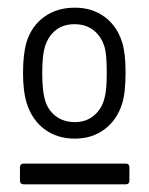

<svg xmlns="http://www.w3.org/2000/svg" viewBox="-20 -728 389 500"><path d="M50 -458Q40 -489 40 -538Q40 -587 49 -618Q62 -660 95 -684Q128 -708 175 -708Q220 -708 252.5 -684Q285 -660 298 -618Q307 -590 307 -539Q307 -486 298 -458Q285 -416 252.5 -391.5Q220 -367 175 -367Q129 -367 96.5 -391Q64 -415 50 -458ZM252 -472Q258 -491 258 -538Q258 -584 253 -603Q245 -632 224.5 -648.5Q204 -665 174 -665Q144 -665 124 -648.5Q104 -632 96 -603Q90 -581 90 -538Q90 -495 96 -472Q103 -443 124 -426.5Q145 -410 175 -410Q204 -410 224.5 -427Q245 -444 252 -472ZM32 -258V-292Q32 -302 42 -302H307Q317 -302 317 -292V-258Q317 -248 307 -248H42Q32 -248 32 -258Z"/></svg>

Font: Amber EN
Style: Regular
Weight: 400
Designer: Jeremy Tribby
Foundry: Tribby Type Co.
Version: Version 1.403 November 24, 2021